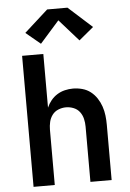

<svg xmlns="http://www.w3.org/2000/svg" viewBox="-63 -1027 727 1073"><g transform="rotate(-5 300.0 -490.5)"><path d="M81 0V-735H200V-434Q209 -455 224 -473.5Q239 -492 259 -504.5Q279 -517 302 -522.5Q325 -528 348 -528Q374 -528 400 -521Q426 -514 446.5 -498Q467 -482 481.5 -460Q496 -438 504.5 -413Q513 -388 516 -362Q519 -336 519 -310V0H400V-310Q400 -332 395 -353.5Q390 -375 377 -392.5Q364 -410 343 -418.5Q322 -427 300 -427Q278 -427 257 -418.5Q236 -410 223 -392.5Q210 -375 205 -353.5Q200 -332 200 -310V0ZM192 -793 110 -861 243 -981H357L490 -861L408 -793L300 -915Z"/></g></svg>

Font: Zed Sans Extended
Style: Bold
Weight: 700
Width: 7
Designer: Belleve Invis
Foundry: Belleve Invis
Version: Version 1.0.0; ttfautohint (v1.8.4)